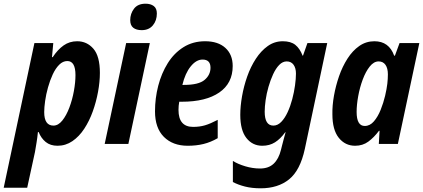

<svg xmlns="http://www.w3.org/2000/svg" viewBox="-69 -778 2287 1038"><path d="M-49 237 117 -545H219L212 -469H216Q243 -510 275 -532.5Q307 -555 348 -555Q401 -555 436 -514.5Q471 -474 471 -384Q471 -336 461 -281.5Q451 -227 432.5 -175.5Q414 -124 386.5 -82Q359 -40 322.5 -15Q286 10 242 10Q203 10 178 -10.5Q153 -31 140 -64H136Q133 -34 128.5 -6.5Q124 21 120 44L78 237ZM220 -99Q246 -99 268 -126.5Q290 -154 306 -196.5Q322 -239 330.5 -286Q339 -333 339 -372Q339 -448 295 -448Q271 -448 251 -428Q231 -408 216 -375.5Q201 -343 190.5 -305.5Q180 -268 175 -232.5Q170 -197 170 -172Q170 -99 220 -99Z M697 -615Q668 -615 651.5 -628Q635 -641 635 -669Q635 -704 655.5 -731Q676 -758 718 -758Q745 -758 762 -745.5Q779 -733 779 -705Q779 -667 757.5 -641Q736 -615 697 -615ZM497 0 613 -545H741L625 0Z M946 10Q865 10 817 -38Q769 -86 769 -176Q769 -247 786.5 -314.5Q804 -382 838 -436.5Q872 -491 923 -523Q974 -555 1040 -555Q1110 -555 1149.5 -519Q1189 -483 1189 -421Q1189 -328 1116.5 -278Q1044 -228 914 -228H900Q896 -206 896 -184Q896 -92 975 -92Q1010 -92 1039 -100.5Q1068 -109 1108 -130V-31Q1070 -9 1031 0.5Q992 10 946 10ZM926 -319Q1005 -319 1037 -346Q1069 -373 1069 -412Q1069 -456 1026 -456Q992 -456 962 -419Q932 -382 917 -319Z M1340 240Q1293 240 1255.5 230.5Q1218 221 1190 206V92Q1217 109 1257 121Q1297 133 1337 133Q1383 133 1410.5 107Q1438 81 1450 32L1456 8Q1459 -5 1464.5 -24.5Q1470 -44 1475 -63H1473Q1447 -27 1417.5 -8.5Q1388 10 1349 10Q1296 10 1263 -32Q1230 -74 1230 -157Q1230 -203 1239.5 -257.5Q1249 -312 1267.5 -364.5Q1286 -417 1314 -460Q1342 -503 1378.5 -529Q1415 -555 1460 -555Q1503 -555 1527.5 -535.5Q1552 -516 1567 -477H1569L1593 -545H1700L1579 27Q1554 143 1494 191.5Q1434 240 1340 240ZM1409 -99Q1432 -99 1451.5 -119Q1471 -139 1486 -171.5Q1501 -204 1511 -242Q1521 -280 1526 -316.5Q1531 -353 1531 -380Q1531 -410 1518 -428Q1505 -446 1481 -446Q1459 -446 1440.5 -427Q1422 -408 1407.5 -376.5Q1393 -345 1382.5 -308.5Q1372 -272 1367 -236.5Q1362 -201 1362 -174Q1362 -99 1409 -99Z M1851 10Q1797 10 1762.5 -33Q1728 -76 1728 -160Q1727 -207 1736.5 -260.5Q1746 -314 1764 -366Q1782 -418 1809.5 -461Q1837 -504 1873.5 -529.5Q1910 -555 1955 -555Q2034 -555 2062 -477H2066L2091 -545H2198L2082 0H1979L1983 -71H1980Q1953 -35 1922.5 -12.5Q1892 10 1851 10ZM1903 -97Q1931 -97 1952.5 -122Q1974 -147 1989 -184.5Q2004 -222 2013 -260Q2022 -299 2025 -325.5Q2028 -352 2028 -376Q2028 -409 2015 -427.5Q2002 -446 1978 -446Q1952 -446 1930 -418.5Q1908 -391 1892 -348Q1876 -305 1867.5 -258Q1859 -211 1859 -173Q1859 -97 1903 -97Z"/></svg>

Font: Noto Sans Condensed
Style: Bold Italic
Weight: 700
Width: 3
Italic angle: -12°
Designer: Monotype Design Team
Foundry: Monotype Imaging Inc.
Version: Version 2.013; ttfautohint (v1.8.4.7-5d5b)